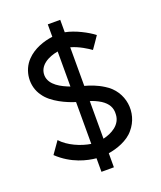

<svg xmlns="http://www.w3.org/2000/svg" viewBox="-163 -925 936 1117"><g transform="rotate(-20 304.5 -366.5)"><path d="M459 -366C418 -392 379 -405 346 -414V-653C395 -640 446 -607 465 -593C479 -611 503 -649 516 -667C479 -696 406 -735 346 -746V-823H269V-746C214 -739 150 -717 107 -672C51 -615 42 -519 91 -453C129 -396 219 -357 269 -342V-83C209 -92 134 -124 92 -171L40 -97C122 -19 216 1 269 6V90H346V3C398 -5 468 -29 506 -76C582 -164 564 -303 459 -366ZM149 -548C146 -613 211 -645 269 -655V-438C219 -457 153 -489 149 -548ZM462 -196C460 -131 398 -99 346 -87V-320C366 -314 387 -305 410 -291C448 -266 465 -236 462 -196Z"/></g></svg>

Font: Spoqa Han Sans Neo Medium
Style: Regular
Weight: 500
Designer: [Spoqa Han Sans Neo] Dong-huui Kim ___ Younghwa Kang ___ Yujin Lee ___ [Noto Sans] Ryoko NISHIZUKA ____ (kana & ideograp
Foundry: Spoqa (http://www.spoqa-han-sans.com)
Version: Version 1.100;hotconv 1.0.109;makeotfexe 2.5.65596